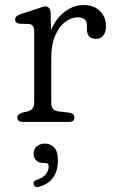

<svg xmlns="http://www.w3.org/2000/svg" viewBox="-20 -496 466 781"><path d="M186 -443.5 187.5 -373.5Q208 -422 244 -448.8Q280 -475.5 320.5 -475.5Q362 -475.5 386.5 -451.2Q411 -427 411 -388.5Q411 -364.5 400 -351.2Q389 -338 371 -338Q333.5 -338 333.5 -377.5V-392Q333.5 -410.5 323.2 -418Q313 -425.5 296.5 -425.5Q270 -425.5 245.2 -406.8Q220.5 -388 204.5 -351.2Q188.5 -314.5 188.5 -260.5V-77Q188.5 -46.5 217 -43L260 -38Q282.5 -35.5 282.5 -18Q282.5 0 259.5 0H73.5Q50.5 0 50.5 -18Q50.5 -31.5 71 -38L93 -43Q119 -50 119 -77V-370.5Q119 -396.5 98 -398.5L59 -399.5Q41.5 -402 41.5 -416.5Q41.5 -431 62 -438L127.5 -459Q138 -462.5 147.8 -466.2Q157.5 -470 163 -470Q184.5 -470 186 -443.5ZM156 167Q137.5 167 127 156.2Q116.5 145.5 116.5 129.5Q116.5 111 129.8 99.5Q143 88 162.5 88Q185 88 200.2 103.8Q215.5 119.5 215.5 155.5Q215.5 241.5 140 263.5Q122 269 117 254.5Q113 240.5 130 235.5Q154.5 227.5 166.2 212.8Q178 198 178 181Q178 167 164.5 167Z"/></svg>

Font: Fraunces 9pt SuperSoft Light
Style: Regular
Weight: 300
Version: Version 1.000;[b76b70a41]